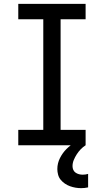

<svg xmlns="http://www.w3.org/2000/svg" viewBox="-20 -755 540 998"><path d="M75 0V-80H205V-655H75V-735H425V-655H295V-80H425V0ZM402 223Q387 223 372.5 220.5Q358 218 344 213Q330 208 317.5 199.5Q305 191 295.5 179.5Q286 168 282 153Q278 138 278 124Q278 94 291.5 67Q305 40 325.5 19.5Q346 -1 371.5 -16Q397 -31 425 -41V0Q411 9 399.5 21Q388 33 379 47Q370 61 363.5 76.5Q357 92 357 109Q357 119 361 128Q365 137 373 142.5Q381 148 390.5 150.5Q400 153 410 153Q417 153 424 152Q431 151 438 149V219Q429 221 420 222Q411 223 402 223Z"/></svg>

Font: Iosevka Medium
Style: Regular
Weight: 500
Monospace: yes
Designer: Belleve Invis
Foundry: Belleve Invis
Version: Version 32.5.0; ttfautohint (v1.8.4)